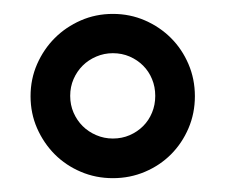

<svg xmlns="http://www.w3.org/2000/svg" viewBox="-20 -735 328 279"><path d="M24.4 -595.2Q24.4 -620.1 33.9 -641.8Q43.5 -663.6 59.6 -679.7Q75.7 -695.8 97.4 -705.3Q119.1 -714.8 144 -714.8Q168.9 -714.8 190.7 -705.3Q212.4 -695.8 228.5 -679.7Q244.6 -663.6 253.9 -641.8Q263.2 -620.1 263.2 -595.2Q263.2 -570.3 253.9 -548.6Q244.6 -526.9 228.5 -510.7Q212.4 -494.6 190.7 -485.4Q168.9 -476.1 144 -476.1Q119.1 -476.1 97.4 -485.4Q75.7 -494.6 59.6 -510.7Q43.5 -526.9 33.9 -548.6Q24.4 -570.3 24.4 -595.2ZM82 -595.7Q82 -582.5 86.9 -571.3Q91.8 -560.1 100.1 -551.8Q108.4 -543.5 119.9 -538.6Q131.3 -533.7 144 -533.7Q157.2 -533.7 168.5 -538.6Q179.7 -543.5 188 -551.8Q196.3 -560.1 200.9 -571.3Q205.6 -582.5 205.6 -595.7Q205.6 -608.9 200.9 -620.1Q196.3 -631.3 188 -639.6Q179.7 -647.9 168.5 -652.8Q157.2 -657.7 144 -657.7Q131.3 -657.7 119.9 -652.8Q108.4 -647.9 100.1 -639.6Q91.8 -631.3 86.9 -620.1Q82 -608.9 82 -595.7Z"/></svg>

Font: Fascinate
Style: Regular
Weight: 900
Designer: Astigmatic (AOETI)
Foundry: Astigmatic (AOETI)
Version: Version 1.000